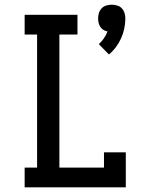

<svg xmlns="http://www.w3.org/2000/svg" viewBox="-20 -798 640 818"><path d="M444 -566 401 -610Q413 -621 422.5 -634.5Q432 -648 438 -664Q428 -666 420 -671Q412 -676 407 -684Q402 -692 400 -701Q398 -710 398 -720Q398 -732 401.5 -743Q405 -754 413 -762.5Q421 -771 432.5 -774.5Q444 -778 456 -778Q468 -778 479.5 -774.5Q491 -771 499 -762.5Q507 -754 510.5 -743Q514 -732 514 -720Q514 -698 509.5 -676.5Q505 -655 496 -635Q487 -615 474 -597.5Q461 -580 444 -566ZM85 0V-84H138V-651H85V-735H310V-651H233V-84H423V-149H516V0Z"/></svg>

Font: Iosevka Slab Medium Extended
Style: Regular
Weight: 500
Width: 7
Monospace: yes
Designer: Belleve Invis
Foundry: Belleve Invis
Version: Version 11.1.1; ttfautohint (v1.8.3)